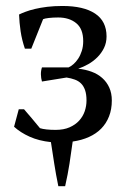

<svg xmlns="http://www.w3.org/2000/svg" viewBox="-20 -478 435 659"><path d="M170.9 -32.2Q198.7 -32.2 218.8 -41Q238.8 -49.8 251.7 -64Q264.6 -78.1 270.8 -96.2Q276.9 -114.3 276.9 -133.3Q276.9 -154.3 272 -168.5Q267.1 -182.6 258.3 -191.4Q249.5 -200.2 236.8 -204.8Q224.1 -209.5 208.5 -211.9L124 -198.2Q120.6 -210 120.4 -222.4Q120.1 -234.9 124 -246.6H215.3Q223.1 -250 231.9 -257.6Q240.7 -265.1 248.3 -276.6Q255.9 -288.1 260.7 -303.2Q265.6 -318.4 265.6 -336.9Q265.6 -378.9 241.7 -398.4Q217.8 -418 179.7 -418Q161.6 -418 147.2 -416.3Q132.8 -414.6 127.9 -412.1L87.4 -311H65.4Q55.2 -340.8 50.8 -370.4Q46.4 -399.9 45.4 -428.2Q54.2 -432.6 67.9 -437.7Q81.5 -442.9 100.1 -447.3Q118.7 -451.7 142.1 -454.6Q165.5 -457.5 194.3 -457.5Q267.1 -457.5 306.4 -431.4Q345.7 -405.3 345.7 -353Q345.7 -331.1 336.9 -313.2Q328.1 -295.4 314.2 -281.5Q300.3 -267.6 283 -257.8Q265.6 -248 248.5 -242.2Q272.9 -239.7 294.2 -231.9Q315.4 -224.1 330.8 -210.4Q346.2 -196.8 355 -177.5Q363.8 -158.2 363.8 -133.3Q363.8 -102.5 354.2 -78.4Q344.7 -54.2 327.4 -36.6Q310.1 -19 285.2 -7.8Q260.3 3.4 229.5 7.8Q224.1 47.4 218.5 83.7Q212.9 120.1 203.6 161.1H180.2Q171.9 120.6 166.3 84.5Q160.6 48.3 154.8 9.8Q113.3 5.4 81.8 -8.8Q50.3 -22.9 28.3 -43L44.4 -103H62.5Q73.7 -90.3 88.4 -72.8Q103 -55.2 117.2 -38.1Q126 -35.2 139.9 -33.7Q153.8 -32.2 170.9 -32.2Z"/></svg>

Font: PT Astra Serif
Style: Regular
Weight: 400
Designer: A.Korolkova, I. Chaeva
Foundry: ParaType Ltd
Version: Version 1.002